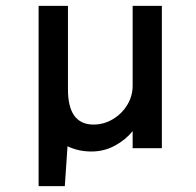

<svg xmlns="http://www.w3.org/2000/svg" viewBox="-20 -508 672 658"><path d="M112.3 -487.8H212.9V-201.7Q212.9 -81.1 300.8 -81.1Q335.9 -81.1 366.9 -99.6Q397.9 -118.2 416.3 -148.7Q434.6 -179.2 434.6 -213.9V-487.8H534.7V0H434.6V-58.6Q411.1 -29.3 374 -9Q336.9 11.2 293.5 11.2Q248.5 11.2 211.4 -6.8L202.1 129.9H112.3Z"/></svg>

Font: Acari Sans SemiBold
Style: Regular
Weight: 600
Designer: Alfredo Marco Pradil and Stefan Peev
Foundry: Hanken Design Co.
Version: Version 1.045;January 11, 2019;FontCreator 11.5.0.2425 64-bi